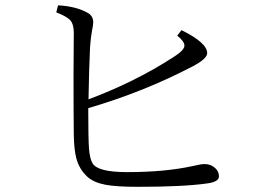

<svg xmlns="http://www.w3.org/2000/svg" viewBox="-20 -744 1040 733"><path d="M317.9 -364.7Q497.6 -432.1 642.1 -525.9Q684.1 -552.2 684.1 -569.8Q684.1 -585.9 656.7 -607.9L672.9 -628.9Q771 -580.6 771 -541Q771 -519 711.9 -488.8Q529.8 -393.6 316.9 -331.1Q316.9 -214.8 319.8 -175.8Q323.2 -137.2 333 -121.1Q352.1 -86.9 464.8 -86.9Q609.9 -86.9 714.8 -109.9L729 -112.8Q747.6 -117.7 760.7 -117.7Q785.2 -117.7 801.8 -102.1Q815.9 -88.9 815.9 -70.8Q815.9 -49.8 772 -43.9Q682.6 -30.8 506.8 -30.8Q423.3 -30.8 382.8 -38.6Q337.4 -47.4 314 -68.8Q282.7 -97.2 271.5 -139.2Q262.7 -171.9 261.7 -230Q260.7 -314.9 260.7 -457L261.7 -619.6Q261.7 -652.3 247.1 -668Q232.9 -682.1 194.8 -696.8L201.7 -723.6Q269 -720.2 313 -695.8Q335.9 -684.6 335.9 -658.7Q335.9 -648.4 331.1 -626Q326.7 -603.5 323.7 -563Q319.8 -479 317.9 -364.7Z"/></svg>

Font: I.Ming
Style: Regular
Weight: 400
Designer: Ichiten Fonts Project
Version: Version 5.10 Mar 24, 2018